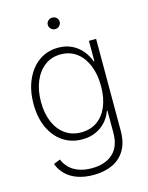

<svg xmlns="http://www.w3.org/2000/svg" viewBox="-136 -807 855 1106"><g transform="rotate(-15 291.5 -254.0)"><path d="M282.7 214.4Q230 214.4 188.5 200Q147 185.5 119.1 158.4Q91.3 131.3 77.6 94.2L117.2 78.1Q128.4 106.4 150.4 128.2Q172.4 149.9 205.6 162.1Q238.8 174.3 282.7 174.3Q362.8 174.3 408.7 132.6Q454.6 90.8 454.6 8.3V-123H451.2Q438.5 -86.9 413.3 -59.3Q388.2 -31.7 352.8 -16.1Q317.4 -0.5 272.9 -0.5Q208 -0.5 158.7 -33.7Q109.4 -66.9 81.3 -127.4Q53.2 -188 53.2 -269.5Q53.2 -351.1 81.1 -413.6Q108.9 -476.1 158.4 -511.5Q208 -546.9 273.4 -546.9Q319.3 -546.9 354.7 -529.5Q390.1 -512.2 414.6 -482.7Q439 -453.1 451.7 -417.5H455.6V-539.1H498.5V9.8Q498.5 77.6 471.7 123.3Q444.8 168.9 396 191.7Q347.2 214.4 282.7 214.4ZM277.3 -41Q332 -41 372.1 -68.8Q412.1 -96.7 433.8 -147.9Q455.6 -199.2 455.6 -270Q455.6 -338.9 434.1 -392.1Q412.6 -445.3 372.8 -475.6Q333 -505.9 277.3 -505.9Q222.2 -505.9 181.9 -475.3Q141.6 -444.8 119.6 -391.6Q97.7 -338.4 97.7 -270Q97.7 -201.7 119.6 -150.1Q141.6 -98.6 182.1 -69.8Q222.7 -41 277.3 -41ZM285.6 -654.3Q271.5 -654.3 261 -664.6Q250.5 -674.8 250.5 -689Q250.5 -703.6 261 -713.4Q271.5 -723.1 285.6 -723.1Q300.8 -723.1 311 -713.1Q321.3 -703.1 321.3 -689Q321.3 -674.8 311 -664.6Q300.8 -654.3 285.6 -654.3Z"/></g></svg>

Font: Inter 18pt ExtraLight
Style: Regular
Weight: 250
Designer: Rasmus Andersson
Foundry: rsms
Version: Version 4.001;git-66647c0bb